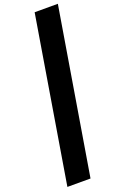

<svg xmlns="http://www.w3.org/2000/svg" viewBox="-218 -1019 830 1310"><g transform="rotate(-20 196.5 -364.0)"><path d="M393.1 -961.9 194.8 234.4H26.9L224.6 -961.9Z"/></g></svg>

Font: Inter Extra Bold
Style: Italic
Weight: 800
Italic angle: -9.39999°
Designer: Rasmus Andersson
Foundry: rsms
Version: Version 4.000;git-3c8e0fc